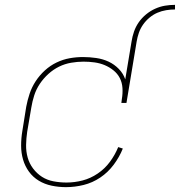

<svg xmlns="http://www.w3.org/2000/svg" viewBox="-20 -763 741 791"><path d="M522 -592Q525 -612 532 -632.5Q539 -653 551.5 -671Q564 -689 581.5 -703.5Q599 -718 619 -727Q639 -736 659.5 -739.5Q680 -743 701 -743V-724Q683 -724 664.5 -721Q646 -718 628.5 -710.5Q611 -703 595.5 -690Q580 -677 569 -661Q558 -645 552 -627.5Q546 -610 543 -592ZM252 8Q222 8 193 2Q164 -4 140 -18.5Q116 -33 99.5 -55.5Q83 -78 75 -105.5Q67 -133 67 -163Q67 -193 72 -223L88 -323Q93 -350 102 -377Q111 -404 127 -428.5Q143 -453 165 -473Q187 -493 213 -505.5Q239 -518 266.5 -523Q294 -528 322 -528Q349 -528 376.5 -524Q404 -520 427.5 -509Q451 -498 469.5 -479Q488 -460 496 -436L522 -592H543L501 -339H480L482 -355Q486 -378 484.5 -400.5Q483 -423 473.5 -441.5Q464 -460 447 -473.5Q430 -487 410.5 -495Q391 -503 369 -506Q347 -509 324 -509Q299 -509 273 -504.5Q247 -500 223.5 -488.5Q200 -477 179.5 -458.5Q159 -440 144 -417.5Q129 -395 121 -370Q113 -345 109 -320L92 -220Q88 -193 87.5 -166Q87 -139 94 -114Q101 -89 116.5 -68.5Q132 -48 153 -34.5Q174 -21 200.5 -16Q227 -11 254 -11Q287 -11 320 -19.5Q353 -28 382.5 -48Q412 -68 433 -96.5Q454 -125 467 -157L486 -151Q472 -116 448.5 -84.5Q425 -53 393 -31.5Q361 -10 324.5 -1Q288 8 252 8Z"/></svg>

Font: Iosevka Aile Thin
Style: Italic
Weight: 100
Italic angle: -9°
Designer: Belleve Invis
Foundry: Belleve Invis
Version: Version 31.1.0; ttfautohint (v1.8.4)